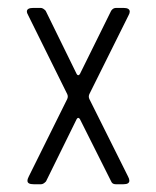

<svg xmlns="http://www.w3.org/2000/svg" viewBox="-20 -475 403 495"><path d="M298.3 0H278.3Q269.5 0 266.6 -7.3L186 -168Q181.6 -174.3 177.7 -168L98.6 -7.3Q91.8 0 85.9 0H66.9Q50.8 0 50.8 -8.8Q50.8 -13.7 54.2 -20L153.3 -219.7Q156.2 -226.1 153.3 -232.4L53.2 -434.6Q49.3 -441.4 49.3 -445.3Q49.3 -454.6 65.9 -454.6H85Q90.8 -454.6 97.7 -447.3L177.7 -284.2Q181.6 -277.8 186 -284.2L266.6 -447.3Q271.5 -454.6 279.3 -454.6H298.3Q314.5 -454.6 314.5 -444.8Q314.5 -440.9 311 -434.6L210.4 -232.4Q207.5 -226.1 210.4 -219.7L310.1 -20Q313.5 -13.7 313.5 -9.3Q313.5 0 298.3 0Z"/></svg>

Font: GOSTRUS
Style: type A
Weight: 200
Designer: Юрий и Татьяна Кривогуз
Version: Version 01.0